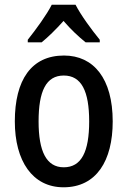

<svg xmlns="http://www.w3.org/2000/svg" viewBox="-20 -786 542 816"><path d="M301 -766H200C179 -724 133 -661 98 -617V-606H157C184 -628 218 -661 250 -697C281 -661 315 -629 344 -606H404V-617C369 -660 324 -721 301 -766ZM459 -270C459 -452 378 -550 252 -550C113 -550 43 -446 43 -270C43 -102 118 10 250 10C390 10 459 -103 459 -270ZM144 -270C144 -399 176 -465 251 -465C326 -465 359 -399 359 -270C359 -141 326 -75 251 -75C177 -75 144 -143 144 -270Z"/></svg>

Font: Noto Sans Kannada Condensed Medium
Style: Regular
Weight: 500
Width: 3
Designer: Jelle Bosma - Monotype Design Team
Foundry: Monotype Imaging Inc.
Version: Version 2.005